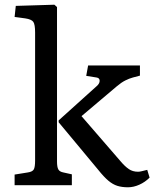

<svg xmlns="http://www.w3.org/2000/svg" viewBox="-20 -786 655 815"><path d="M523 9Q498 9 478.5 3Q459 -3 440 -19Q421 -35 397 -65L229 -267V-275L390 -420Q403 -431 403 -443Q403 -455 390 -457L346 -464L354 -508H574V-465L544 -457Q529 -453 512 -444.5Q495 -436 475 -419L326 -293L493 -100Q510 -80 526.5 -68.5Q543 -57 566 -57Q572 -57 580.5 -59Q589 -61 605 -65L615 -32Q596 -13 571.5 -2Q547 9 523 9ZM42 0V-45L98 -54Q118 -57 123.5 -67Q129 -77 129 -105V-648Q129 -682 121.5 -693Q114 -704 87 -708L42 -714L47 -761L211 -766L222 -756V-101Q222 -77 227.5 -67Q233 -57 249 -54L285 -46V0Z"/></svg>

Font: Literata 18pt
Style: Regular
Weight: 400
Designer: Latin by Veronika Burian and Jose Scaglione. Greek by Irene Vlachou. Cyrillic by Vera Evstafieva.
Foundry: TypeTogether
Version: Version 3.103;gftools[0.9.29]